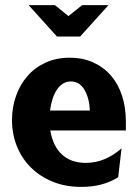

<svg xmlns="http://www.w3.org/2000/svg" viewBox="-20 -721 536 752"><path d="M177 -210Q187 -149 222.5 -116Q258 -83 316 -83Q356 -83 391.5 -98.5Q427 -114 456 -140L443 -27Q415 -9 379 1Q343 11 299 11Q236 11 186 -9.5Q136 -30 100.5 -65.5Q65 -101 46 -148.5Q27 -196 27 -251Q27 -300 42.5 -344.5Q58 -389 87 -422.5Q116 -456 158 -475.5Q200 -495 253 -495Q304 -495 345 -476.5Q386 -458 414.5 -425Q443 -392 458 -346Q473 -300 473 -245V-210ZM332 -288Q330 -336 311 -369Q292 -402 257 -402Q240 -402 226 -393Q212 -384 202 -368.5Q192 -353 185.5 -332.5Q179 -312 176 -288ZM92 -701H195L248 -658L302 -701H405L294 -578H203Z"/></svg>

Font: LT Museum
Style: Bold
Weight: 700
Designer: Daniel Lyons
Foundry: LyonsType
Version: Version 1.010